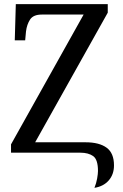

<svg xmlns="http://www.w3.org/2000/svg" viewBox="-20 -734 592 923"><path d="M434 169Q443 147 447 124Q451 101 451 88Q451 33 428 16.5Q405 0 366 0H33V-40L382 -664H181Q140 -664 124.5 -640Q109 -616 105 -583L101 -540H51L56 -714H498V-673L149 -50H391Q457 -50 492.5 -24Q528 2 528 61Q528 104 503 133Q478 162 434 169Z"/></svg>

Font: Noto Serif SemiCondensed
Style: Regular
Weight: 400
Width: 4
Designer: Monotype Design Team
Foundry: Monotype Imaging Inc.
Version: Version 2.013